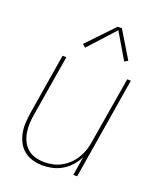

<svg xmlns="http://www.w3.org/2000/svg" viewBox="-141 -844 782 940"><g transform="rotate(20 250.0 -374.0)"><path d="M194 8Q168 8 142.5 1Q117 -6 97.5 -21.5Q78 -37 66 -59.5Q54 -82 49 -107.5Q44 -133 45.5 -159.5Q47 -186 51 -213L103 -530H123L70 -210Q66 -186 65 -162Q64 -138 68 -115.5Q72 -93 82 -72.5Q92 -52 109 -37.5Q126 -23 149 -16.5Q172 -10 196 -10Q219 -10 242 -15Q265 -20 286 -32Q307 -44 324.5 -61.5Q342 -79 354 -100Q366 -121 373 -143.5Q380 -166 383 -189L440 -530H459L372 0H352L368 -99Q356 -74 337.5 -53Q319 -32 295.5 -18Q272 -4 246 2Q220 8 194 8ZM193 -605 177 -619 308 -756H330L414 -617L396 -607L317 -741Z"/></g></svg>

Font: Iosevka Curly Thin Oblique
Style: Regular
Weight: 100
Italic angle: -9°
Monospace: yes
Designer: Belleve Invis
Foundry: Belleve Invis
Version: Version 11.1.0; ttfautohint (v1.8.3)